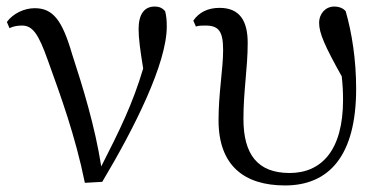

<svg xmlns="http://www.w3.org/2000/svg" viewBox="-20 -551 1164 586"><path d="M239 7 292 4C390 -160 489 -357 489 -470C489 -488 488 -501 484 -517C476 -526 467 -531 452 -531C420 -531 403 -507 403 -462C403 -434 408 -397 417 -342C385 -234 345 -153 289 -43C270 -165 233 -285 200 -386C170 -489 142 -526 86 -526C54 -526 20 -510 1 -484L9 -465C19 -470 31 -473 47 -473C79 -473 97 -449 126 -367C165 -259 210 -136 239 7Z M850 15C983 15 1067 -74 1067 -280C1067 -369 1054 -451 1035 -517C1027 -526 1015 -531 1000 -531C974 -531 954 -510 954 -481C954 -450 971 -411 1023 -318C1026 -292 1027 -269 1027 -246C1027 -92 961 -23 864 -23C766 -23 723 -80 723 -188C723 -275 736 -342 736 -420C736 -487 712 -527 650 -527C614 -527 587 -513 570 -488L578 -470C586 -473 596 -473 607 -473C648 -473 661 -455 661 -398C661 -341 647 -267 647 -184C647 -45 726 15 850 15Z"/></svg>

Font: Noto Serif CJK TC
Style: Regular
Weight: 400
Designer: Ryoko NISHIZUKA 西塚涼子 (kana & ideographs); Frank Grießhammer (Latin, Greek & Cyrillic); Wenlong ZHANG 张文龙 (bopomofo); San
Foundry: Adobe
Version: Version 2.001;hotconv 1.1.0;makeotfexe 2.6.0